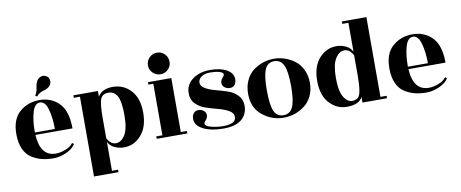

<svg xmlns="http://www.w3.org/2000/svg" viewBox="-74 -1006 3702 1541"><g transform="rotate(-10 1777.5 -235.5)"><path d="M482 -200H180Q190 -24 317 -24Q351 -24 394.5 -40Q438 -56 458 -85L472 -75Q450 -38 397 -14Q344 10 291.5 10Q239 10 197 -0.5Q155 -11 115 -36Q75 -61 52.5 -111Q30 -161 30 -232Q30 -353 97 -411.5Q164 -470 259.5 -470Q355 -470 418.5 -406Q482 -342 482 -200ZM179 -220H342Q342 -312 322.5 -381Q303 -450 260 -450Q217 -450 198 -383.5Q179 -317 179 -231ZM247 -501 233 -511Q250 -536 254.5 -573Q259 -610 273 -629.5Q287 -649 308 -654.5Q329 -660 345 -650Q366 -641 371 -616.5Q376 -592 361 -571Q346 -550 306 -539Q266 -528 247 -501Z M735 -241V-76Q762 -22 805.5 -22Q849 -22 880 -72Q911 -122 911 -232.5Q911 -343 887 -387.5Q863 -432 814 -432Q765 -432 750 -392Q735 -352 735 -241ZM735 -414Q769 -472 857 -472Q945 -472 1004 -408Q1063 -344 1063 -227Q1063 -110 1005 -44Q947 22 864 22Q823 22 787 5Q751 -12 735 -46V190H785V210H585V-440H535V-460H735Z M1333 -20H1383V0H1133V-20H1183V-440H1143V-460H1333ZM1342 -592.5Q1342 -556 1316.5 -530.5Q1291 -505 1254.5 -505Q1218 -505 1192 -530.5Q1166 -556 1166 -592.5Q1166 -629 1192 -655Q1218 -681 1254.5 -681Q1291 -681 1316.5 -655Q1342 -629 1342 -592.5Z M1678 -8Q1782 -8 1782 -65Q1782 -97 1746 -117.5Q1710 -138 1659 -151Q1608 -164 1558.5 -181Q1509 -198 1476.5 -235Q1444 -272 1450 -332Q1456 -392 1511.5 -431Q1567 -470 1648.5 -470Q1730 -470 1780 -444Q1830 -418 1836 -374Q1840 -347 1827.5 -324Q1815 -301 1786.5 -300Q1758 -299 1739.5 -315Q1721 -331 1722 -352Q1723 -373 1738 -389.5Q1753 -406 1753 -416Q1753 -433 1720.5 -441.5Q1688 -450 1645.5 -450Q1603 -450 1576 -431Q1549 -412 1549 -384Q1549 -356 1582.5 -336Q1616 -316 1664 -303.5Q1712 -291 1759.5 -275.5Q1807 -260 1840.5 -226Q1874 -192 1874 -140Q1874 -71 1825 -29.5Q1776 12 1677 12Q1578 12 1516.5 -18Q1455 -48 1449 -95Q1445 -122 1458 -145Q1471 -168 1499 -169Q1527 -170 1545.5 -154Q1564 -138 1563 -117Q1562 -96 1547 -79.5Q1532 -63 1532 -53Q1532 -33 1578.5 -20.5Q1625 -8 1678 -8Z M2093 -60.5Q2115 -10 2169 -10Q2223 -10 2246 -61Q2269 -112 2269 -229.5Q2269 -347 2246 -398.5Q2223 -450 2169 -450Q2115 -450 2093 -398.5Q2071 -347 2071 -229Q2071 -111 2093 -60.5ZM1918 -228Q1918 -289 1940.5 -337Q1963 -385 2000.5 -413Q2038 -441 2081 -455.5Q2124 -470 2169 -470Q2214 -470 2257.5 -455.5Q2301 -441 2338.5 -413Q2376 -385 2399 -337Q2422 -289 2422 -229Q2422 -169 2399 -122Q2376 -75 2338 -47Q2262 10 2167 10Q2072 10 1995 -52Q1918 -114 1918 -228Z M2681 12Q2600 12 2541 -52Q2482 -116 2482 -233Q2482 -350 2540 -416Q2598 -482 2681 -482Q2722 -482 2758 -465Q2794 -448 2810 -414V-650H2760V-670H2960V-20H3010V0H2810V-46Q2783 12 2681 12ZM2810 -219V-384Q2783 -438 2739.5 -438Q2696 -438 2665 -388Q2634 -338 2634 -229.5Q2634 -121 2666 -71Q2698 -21 2743 -28Q2768 -32 2781 -44Q2810 -72 2810 -219Z M3522 -200H3220Q3230 -24 3357 -24Q3391 -24 3434.5 -40Q3478 -56 3498 -85L3512 -75Q3490 -38 3437 -14Q3384 10 3331.5 10Q3279 10 3237 -0.5Q3195 -11 3155 -36Q3115 -61 3092.5 -111Q3070 -161 3070 -232Q3070 -353 3137 -411.5Q3204 -470 3299.5 -470Q3395 -470 3458.5 -406Q3522 -342 3522 -200ZM3219 -220H3382Q3382 -312 3362.5 -381Q3343 -450 3300 -450Q3257 -450 3238 -383.5Q3219 -317 3219 -231Z"/></g></svg>

Font: Rozha One
Style: Regular
Weight: 400
Designer: Tim Donaldson, Indian Type Foundry
Foundry: Indian Type Foundry
Version: Version 1.300;PS 1.0;hotconv 1.0.78;makeotf.lib2.5.61930; tt